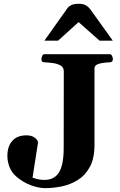

<svg xmlns="http://www.w3.org/2000/svg" viewBox="-20 -979 635 1014"><path d="M219.2 14.6Q184.1 14.6 142.8 -0.7Q101.6 -16.1 66.9 -45.9Q41.5 -67.4 30.3 -96.7Q19 -126 19 -155.3Q19 -205.6 44.7 -234.9Q70.3 -264.2 120.1 -264.2Q147.9 -264.2 164.3 -251.2Q180.7 -238.3 180.7 -225.6L151.9 -41Q165 -35.6 180.9 -32.2Q196.8 -28.8 214.8 -28.8Q266.6 -28.8 291.5 -68.6Q316.4 -108.4 316.4 -198.2L316.9 -602.5Q316.9 -623.5 300 -633.1Q283.2 -642.6 259.8 -645.8Q236.3 -648.9 216.3 -649.9Q206.1 -650.9 202.4 -654.1Q198.7 -657.2 198.7 -668Q198.7 -673.3 202.9 -683.1Q207 -692.9 215.3 -692.9H559.6Q567.9 -692.9 572 -683.1Q576.2 -673.3 576.2 -668Q576.2 -650.4 560.1 -649.9Q522.9 -648.4 501 -641.6Q479 -634.8 479 -618.7V-214.4Q479 -142.6 454.6 -97.7Q430.2 -52.7 390.9 -28.3Q351.6 -3.9 306.2 5.4Q260.7 14.6 219.2 14.6ZM214.4 -764.2 335 -934.1Q342.3 -944.8 356.2 -951.9Q370.1 -959 395 -959Q420.4 -959 434.6 -950.2Q448.7 -941.4 457 -929.7L575.7 -764.2H505.9L395 -862.3L286.6 -764.2Z"/></svg>

Font: Gelasio
Style: Regular
Weight: 400
Designer: Eben Sorkin
Foundry: Eben Sorkin
Version: Version 1.008